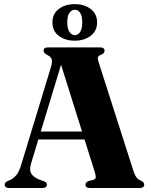

<svg xmlns="http://www.w3.org/2000/svg" viewBox="-20 -936 750 956"><path d="M213.5 -17Q213.5 0 192 0H25.5Q3.5 0 3.5 -17Q3.5 -27.5 17.5 -34.5L31 -40Q48 -48 61.8 -64.8Q75.5 -81.5 86.5 -118.5L234 -603Q241.5 -628 237.2 -641Q233 -654 216.5 -661.5Q197 -672 197 -683Q197 -700 219 -700H478.5Q500.5 -700 500.5 -683Q500.5 -670 481.5 -662.5Q470 -658.5 467.8 -651.2Q465.5 -644 471 -626.5L645 -83Q657 -45 680 -37.5Q698 -29.5 698 -17Q698 0 675.5 0H428Q405.5 0 405.5 -17Q405.5 -28.5 421.5 -34.5L443 -40Q456 -44.5 456.8 -52.8Q457.5 -61 452 -79L401 -241.5H171L135 -123Q124.5 -89 136.8 -70.2Q149 -51.5 181.5 -39.5L198.5 -34Q213.5 -28 213.5 -17ZM183 -281H388.5L284 -613.5ZM352 -733.5Q305 -733.5 273 -757.2Q241 -781 241 -824.5Q241 -867.5 273 -891.5Q305 -915.5 352 -915.5Q400 -915.5 431.8 -891Q463.5 -866.5 463.5 -824.5Q463.5 -782.5 431.8 -758Q400 -733.5 352 -733.5ZM353 -887.5Q336.5 -887.5 325.8 -872.2Q315 -857 315 -824.5Q315 -793 325.8 -777Q336.5 -761 353 -761Q369 -761 379.2 -777Q389.5 -793 389.5 -824.5Q389.5 -856.5 379.2 -872Q369 -887.5 353 -887.5Z"/></svg>

Font: Fraunces 72pt
Style: Bold
Weight: 700
Version: Version 1.000;[b76b70a41]